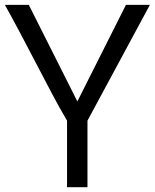

<svg xmlns="http://www.w3.org/2000/svg" viewBox="-30 -779 644 799"><path d="M249 -276.9Q215.8 -333 183.6 -394.5Q24.9 -699.2 -9.8 -758.8H89.8L292 -356.9L494.1 -758.8H593.8L334 -276.9V0H249Z"/></svg>

Font: Duru Sans
Style: Regular
Weight: 400
Designer: Onur Yazõcõgil
Foundry: Onur Yazõcõgil
Version: Version 1.002